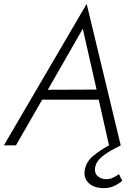

<svg xmlns="http://www.w3.org/2000/svg" viewBox="-40 -748 676 988"><path d="M206 -286 386 -600 457 -287ZM572 148Q559 158 541 166.5Q523 175 502 174Q477 172 461.5 157.5Q446 143 449 116Q453 89 474.5 68Q496 47 525.5 30Q555 13 582 0L581 -1L406 -728L-20 0H42L177 -235H468L521 0Q478 23 440.5 53.5Q403 84 396 128Q390 170 417.5 195Q445 220 494 220Q524 220 548.5 208.5Q573 197 589 182Z"/></svg>

Font: Jost* 300 Light Italic
Style: Italic
Weight: 300
Italic angle: -10°
Version: Version 3.200; ttfautohint (v0.97) -l 8 -r 50 -G 200 -x 14 -